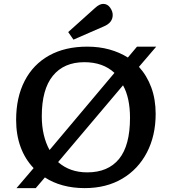

<svg xmlns="http://www.w3.org/2000/svg" viewBox="-20 -954 883 988"><path d="M65 14 153 -89Q109 -135 86 -197.5Q63 -260 63 -337Q63 -453 107 -538Q151 -623 233 -668.5Q315 -714 429 -714Q490 -714 542.5 -699.5Q595 -685 638 -658L685 -714H784L695 -610Q736 -565 758.5 -504Q781 -443 781 -368Q781 -256 736 -169.5Q691 -83 609 -34.5Q527 14 416 14Q356 14 304 0Q252 -14 211 -41L164 14ZM235 -182 569 -579Q510 -634 414 -634Q309 -634 252 -564Q195 -494 195 -356Q195 -304 205.5 -260Q216 -216 235 -182ZM429 -67Q536 -67 592.5 -136Q649 -205 649 -348Q649 -399 640 -441Q631 -483 613 -515L279 -120Q339 -67 429 -67ZM358 -750 331 -789 468 -912Q481 -924 491.5 -929Q502 -934 511 -934Q533 -934 546.5 -915Q560 -896 560 -877Q560 -837 514 -818Z"/></svg>

Font: Literata 7pt Medium
Style: Regular
Weight: 500
Designer: Latin by Veronika Burian and Jose Scaglione. Greek by Irene Vlachou. Cyrillic by Vera Evstafieva.
Foundry: TypeTogether
Version: Version 3.002